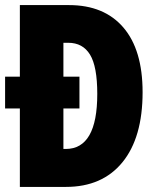

<svg xmlns="http://www.w3.org/2000/svg" viewBox="-22 -734 617 754"><path d="M56 -714V-433H-2V-308H56V0H237Q380 0 459 -97Q538 -194 538 -372Q538 -538 462.5 -626Q387 -714 249 -714ZM360 -365Q360 -149 236 -149H227V-308H290V-433H227V-566H246Q303 -566 331.5 -519.5Q360 -473 360 -365Z"/></svg>

Font: Noto Sans Display Condensed Black
Style: Regular
Weight: 900
Width: 3
Designer: Monotype Design team
Foundry: Monotype Imaging Inc.
Version: 1.000